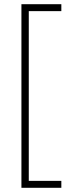

<svg xmlns="http://www.w3.org/2000/svg" viewBox="-20 -735 347 914"><path d="M272 159H82V-715H272V-682H117V126H272Z"/></svg>

Font: Noto Sans Khmer UI ExtraCondensed ExtraLight
Style: Regular
Weight: 200
Width: 2
Designer: Danh Hong and the Monotype Design Team
Foundry: Monotype Imaging Inc.
Version: Version 2.002; ttfautohint (v1.8.4.7-5d5b)